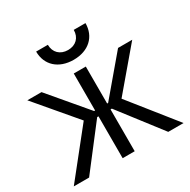

<svg xmlns="http://www.w3.org/2000/svg" viewBox="-162 -871 1008 1021"><g transform="rotate(-30 342.0 -360.5)"><path d="M190 -721C190 -638 250 -583 342 -583C434 -583 493 -638 493 -721H421C421 -674 390 -643 342 -643C294 -643 262 -674 262 -721ZM305 0H379V-257H387L585 0H679L458 -277L664 -520H577L385 -293H379V-520H305V-293H299L107 -520H20L226 -277L5 0H99L297 -257H305Z"/></g></svg>

Font: Fixel Text Regular
Style: Regular
Weight: 400
Width: 4
Designer: AlfaBravo + MacPaw
Foundry: Kyrylo Tkachov, Marchela Mozhyna, Serhii Makarenko, Maria Weinstein, Zakhar Kryvoshyya
Version: Version 1.211